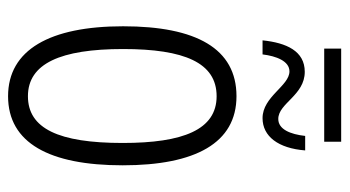

<svg xmlns="http://www.w3.org/2000/svg" viewBox="-210 -624 845 464"><g transform="rotate(90 212.0 -392.5)"><path d="M98 -754H323V-795H98ZM78 -605H112C116 -638 128 -670 153 -670C188 -670 214 -605 266 -605C310 -605 339 -643 344 -708H309C305 -672 293 -643 268 -643C230 -643 211 -707 154 -707C104 -707 84 -663 78 -605ZM380 -267C380 -443 326 -542 213 -542C98 -542 44 -445 44 -268C44 -91 101 10 213 10C326 10 380 -90 380 -267ZM99 -268C99 -416 132 -494 213 -494C294 -494 326 -413 326 -267C326 -112 291 -38 213 -38C134 -38 99 -117 99 -268Z"/></g></svg>

Font: Noto Sans UI Condensed Light
Style: Regular
Weight: 300
Width: 3
Designer: Monotype Design Team
Foundry: Monotype Imaging Inc.
Version: Version 1.901